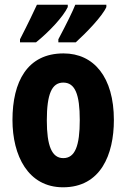

<svg xmlns="http://www.w3.org/2000/svg" viewBox="-20 -786 538 816"><path d="M432 -756V-766H300C290 -740 263 -685 228 -619V-606H302C346 -646 415 -717 432 -756ZM268 -756V-766H137C125 -740 100 -687 65 -619V-606H133C188 -650 249 -715 268 -756ZM464 -276C464 -458 379 -559 250 -559C96 -559 33 -439 33 -276C33 -125 99 10 248 10C408 10 464 -129 464 -276ZM179 -274C179 -386 200 -435 249 -435C299 -435 319 -385 319 -276C319 -166 299 -114 249 -114C200 -114 179 -167 179 -274Z"/></svg>

Font: Noto Sans Sinhala UI ExtraCondensed ExtraBold
Style: Regular
Weight: 800
Width: 2
Designer: Jelle Bosma - Monotype Design Team
Foundry: Monotype Imaging Inc.
Version: Version 2.006